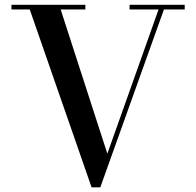

<svg xmlns="http://www.w3.org/2000/svg" viewBox="-20 -770 822 804"><path d="M753.5 -750V-730.5H666.5L400 14.5H363.5L104.5 -730.5H28V-750H337.5V-730.5H234L429.5 -126.5L644 -730.5H522.5V-750Z"/></svg>

Font: Bodoni Moda Medium
Style: Regular
Weight: 500
Designer: Owen Earl
Foundry: indestructible type
Version: Version 2.005